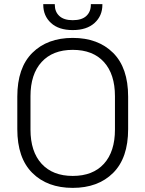

<svg xmlns="http://www.w3.org/2000/svg" viewBox="-20 -898 706 932"><path d="M64 -271V-429Q64 -569 137 -641.5Q210 -714 333 -714Q456 -714 529 -641.5Q602 -569 602 -429V-271Q602 -131 529 -58.5Q456 14 333 14Q210 14 137 -58.5Q64 -131 64 -271ZM538 -269V-431Q538 -538 484.5 -597Q431 -656 333 -656Q236 -656 182 -597Q128 -538 128 -431V-269Q128 -162 182 -103Q236 -44 333 -44Q431 -44 484.5 -103Q538 -162 538 -269ZM190 -875V-878H246V-875Q246 -841 268 -820.5Q290 -800 333 -800Q377 -800 399 -820.5Q421 -841 421 -875V-878H477V-875Q477 -821 439 -786.5Q401 -752 333 -752Q265 -752 227.5 -786.5Q190 -821 190 -875Z"/></svg>

Font: Space 7353
Style: Regular
Weight: 400
Designer: Christine Claussen + Ruben Lyon  (Space 7353)
Version: Version 1.000;FEAKit 1.0